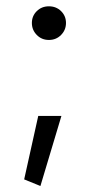

<svg xmlns="http://www.w3.org/2000/svg" viewBox="-20 -478 314 618"><path d="M82.6 -404.1Q82.6 -381.6 98.4 -365.5Q114.1 -349.4 137.4 -349.4Q160.8 -349.4 176.6 -365.5Q192.4 -381.6 192.4 -404.1Q192.4 -426.6 176.6 -442.2Q160.8 -457.7 137.4 -457.7Q114.1 -457.7 98.4 -442.2Q82.6 -426.6 82.6 -404.1ZM103.1 -104.9 57.8 99.4 110.1 120.7 177.7 -104.9Z"/></svg>

Font: Estedad VF
Style: Regular
Weight: 100
Designer: Amin Abedi
Version: Version 7.3